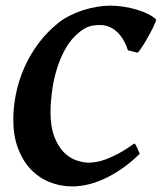

<svg xmlns="http://www.w3.org/2000/svg" viewBox="-20 -650 575 683"><path d="M535.2 -581.1Q536.1 -579.6 533 -571.3Q529.8 -563 523.9 -551Q518.1 -539.1 510.5 -525.1Q502.9 -511.2 495.1 -498.5Q487.3 -485.8 480.5 -475.8Q473.6 -465.8 469.2 -462.4L435.1 -471.2Q429.7 -488.3 420.9 -504.4Q412.1 -520.5 399.7 -533.2Q387.2 -545.9 371.1 -553.5Q355 -561 335 -561Q315.4 -561 299.6 -556.6Q283.7 -552.2 264.2 -537.1Q233.4 -513.2 213.1 -477.1Q192.9 -440.9 181.2 -401.1Q169.4 -361.3 164.6 -322Q159.7 -282.7 159.7 -252Q159.7 -198.7 173.1 -164.1Q186.5 -129.4 206.5 -108.9Q226.6 -88.4 250.2 -80.1Q273.9 -71.8 294.4 -71.3Q306.2 -71.3 321.8 -73.7Q337.4 -76.2 357.2 -83.5Q377 -90.8 402.1 -104.2Q427.2 -117.7 458 -139.6Q460.4 -138.7 463.4 -133.3Q466.3 -127.9 469 -121.6Q471.7 -115.2 473.9 -109.9Q476.1 -104.5 477.1 -103Q443.8 -70.3 410.9 -48.1Q377.9 -25.9 347.2 -12.2Q316.4 1.5 288.6 7.3Q260.7 13.2 237.8 13.2Q193.8 13.2 155.3 -2.7Q116.7 -18.6 88.4 -48.8Q60.1 -79.1 43.7 -123.3Q27.3 -167.5 27.3 -224.1Q27.3 -270 37.1 -317.6Q46.9 -365.2 66.9 -410.4Q86.9 -455.6 117.4 -496.3Q147.9 -537.1 189 -569.8Q206.5 -583.5 229 -594.7Q251.5 -606 275.6 -613.8Q299.8 -621.6 324.7 -625.7Q349.6 -629.9 372.6 -629.9Q396.5 -629.9 420.9 -626Q445.3 -622.1 467.3 -615.5Q489.3 -608.9 506.8 -600.1Q524.4 -591.3 535.2 -581.1Z"/></svg>

Font: Gentium Book Basic
Style: Bold Italic
Weight: 700
Italic angle: -8°
Designer: J. Victor Gaultney and Annie Olsen
Foundry: SIL International
Version: Version 1.102; 2013; Maintenance release